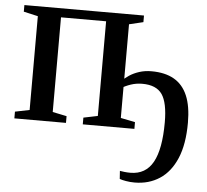

<svg xmlns="http://www.w3.org/2000/svg" viewBox="-54 -579 949 882"><g transform="rotate(5 421.0 -138.0)"><path d="M598 245.5Q577.5 245.5 558.5 242.2Q539.5 239 529 235L526.5 198Q534 199.5 547.5 201Q561 202.5 575 202.5Q645.5 202.5 679 142Q712.5 81.5 712.5 -42Q712.5 -132.5 685.8 -171Q659 -209.5 594.5 -209.5Q566.5 -209.5 541.5 -201Q516.5 -192.5 496.5 -180V-213Q510.5 -228 530.2 -241Q550 -254 575.5 -262.2Q601 -270.5 631.5 -270.5Q694 -270.5 735.5 -246.8Q777 -223 797.8 -174.2Q818.5 -125.5 818.5 -49.5Q818.5 49.5 790.8 115Q763 180.5 713.2 213Q663.5 245.5 598 245.5ZM22.5 0V-31L89 -44.5V-477L23 -492V-522.5H574.5V-492L509.5 -476.5V-44.5L576 -31V0H338V-31L403.5 -44.5V-481H195.5V-44.5L260.5 -31V0Z"/></g></svg>

Font: Merriweather 96pt Medium
Style: Regular
Weight: 500
Version: Version 2.100